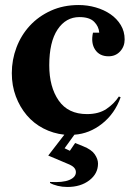

<svg xmlns="http://www.w3.org/2000/svg" viewBox="-20 -525 532 764"><path d="M179 203V199Q230 202 256 191Q282 180 282 160Q282 151 276 143.5Q270 136 257 130L172 94L236 11Q191 6 152.5 -14Q114 -34 86.5 -66.5Q59 -99 43 -141.5Q27 -184 27 -234Q27 -287 45.5 -336Q64 -385 98.5 -422.5Q133 -460 182.5 -482.5Q232 -505 293 -505Q328 -505 361 -495.5Q394 -486 419.5 -468.5Q445 -451 460.5 -425.5Q476 -400 476 -368Q476 -340 458 -320.5Q440 -301 412 -301Q376 -301 358.5 -327.5Q341 -354 350 -395H375Q373 -420 354.5 -438.5Q336 -457 296 -457Q242 -457 209 -407.5Q176 -358 176 -265Q176 -179 213.5 -125Q251 -71 326 -71Q373 -71 403.5 -91.5Q434 -112 453 -141L460 -138Q437 -73 386.5 -33Q336 7 276 11L237 65L258 75L279 44L311 57Q344 70 357 89Q370 108 370 126Q370 166 335.5 192.5Q301 219 248 219Q228 219 209.5 214.5Q191 210 179 203Z"/></svg>

Font: Redaction
Style: Bold
Weight: 700
Designer: Jeremy Mickel / Forest Young
Foundry: MCKL
Version: Version 2.001; Redaction Bold